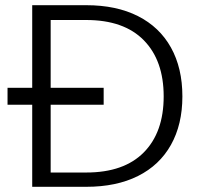

<svg xmlns="http://www.w3.org/2000/svg" viewBox="-20 -719 770 739"><path d="M312 -699Q428 -699 511 -657Q594 -615 638 -536Q682 -457 682 -348Q682 -240 638 -161.5Q594 -83 511 -41.5Q428 0 312 0H104V-316H9V-381H104V-699ZM312 -55Q457 -55 533.5 -132.5Q610 -210 610 -348Q610 -486 533.5 -564Q457 -642 312 -642H175V-381H379V-316H175V-55Z"/></svg>

Font: Poppins-tnum Light
Style: Regular
Weight: 300
Designer: Ninad Kale (Devanagari), Jonny Pinhorn (Latin)
Foundry: Indian Type Foundry
Version: Version 4.004